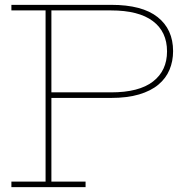

<svg xmlns="http://www.w3.org/2000/svg" viewBox="-20 -772 771 792"><path d="M27 0V-23H168V-729H27V-752H192V-23H333V0ZM188 -368V-391H438Q553.5 -391 611.2 -435.8Q669 -480.5 669 -560Q669 -641 610.5 -685Q552 -729 438 -729H185V-752H439Q566.5 -752 630.2 -701.5Q694 -651 694 -561Q694 -519.5 679.2 -484.2Q664.5 -449 633.5 -423Q602.5 -397 553.8 -382.5Q505 -368 437 -368Z"/></svg>

Font: Hepta Slab ExtraLight ExtraLight
Style: Regular
Weight: 250
Version: Version 1.102